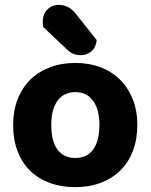

<svg xmlns="http://www.w3.org/2000/svg" viewBox="-20 -755 620 790"><path d="M545 -241Q545 -182 527 -134.5Q509 -87 475.5 -54Q442 -21 395 -3Q348 15 290 15Q232 15 184.5 -2.5Q137 -20 103.5 -53Q70 -86 52 -133.5Q34 -181 34 -241Q34 -299 52.5 -346.5Q71 -394 104.5 -427Q138 -460 185.5 -478Q233 -496 290 -496Q347 -496 394 -478Q441 -460 474.5 -426.5Q508 -393 526.5 -346Q545 -299 545 -241ZM290 -376Q243 -376 217 -341Q191 -306 191 -241Q191 -174 216.5 -139.5Q242 -105 290 -105Q338 -105 363.5 -140Q389 -175 389 -241Q389 -305 363 -340.5Q337 -376 290 -376ZM158 -644Q157 -648 156.5 -654.5Q156 -661 156 -665Q156 -697 175 -716Q194 -735 222 -735Q240 -735 257.5 -727Q275 -719 289 -702L378 -590Q374 -558 355 -543Q336 -528 314 -528Q295 -528 282 -533.5Q269 -539 255 -552Z"/></svg>

Font: Baloo Thambi 2
Style: Bold
Weight: 700
Designer: Aadarsh Rajan and Ek Type
Foundry: Ek Type
Version: Version 1.640;hotconv 1.0.111;makeotfexe 2.5.65597; ttfautoh